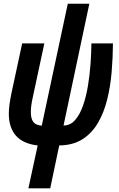

<svg xmlns="http://www.w3.org/2000/svg" viewBox="-20 -780 644 1040"><path d="M133.8 240.2 184.1 7.8Q105.5 -1 66.7 -44.7Q27.8 -88.4 27.8 -164.1Q27.8 -188 31.7 -216.1Q35.6 -244.1 42 -274.9L100.1 -544.9H220.2L158.2 -255.9Q152.8 -231.9 149.9 -211.4Q147 -190.9 147 -172.9Q147 -137.2 160.4 -119.6Q173.8 -102.1 206.1 -99.1L347.2 -759.8H463.9L324.2 -100.1Q360.8 -100.1 386.7 -129.6Q412.6 -159.2 429.7 -208Q446.8 -256.8 456.5 -315.9Q466.3 -375 470.5 -434.8Q474.6 -494.6 475.1 -544.9H591.8Q591.3 -468.3 584.7 -389.9Q578.1 -311.5 560.5 -240.7Q543 -169.9 510.5 -114.3Q478 -58.6 426.8 -25.9Q375.5 6.8 300.8 7.8L252 240.2Z"/></svg>

Font: Open Sans Condensed
Style: Italic
Weight: 400
Width: 3
Italic angle: -12°
Designer: Monotype Design Team
Foundry: Monotype Imaging Inc.
Version: Version 3.000